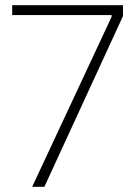

<svg xmlns="http://www.w3.org/2000/svg" viewBox="-20 -720 520 740"><path d="M104 0H151L454 -658V-700H27V-662H410V-655Z"/></svg>

Font: Fixel Text ExtraLight
Style: Regular
Weight: 200
Width: 4
Designer: AlfaBravo + MacPaw
Foundry: Kyrylo Tkachov, Marchela Mozhyna, Serhii Makarenko, Maria Weinstein, Zakhar Kryvoshyya
Version: Version 1.211